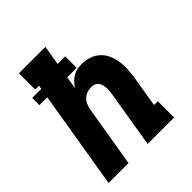

<svg xmlns="http://www.w3.org/2000/svg" viewBox="-200 -868 1001 1001"><g transform="rotate(-45 300.0 -367.5)"><path d="M26 0 116 -542H58V-595H125L128 -615H100V-735H295L277 -627H333V-542H263L252 -474Q262 -489 274 -501.5Q286 -514 301 -523Q316 -532 332.5 -535Q349 -538 365 -538Q394 -538 420.5 -529Q447 -520 466.5 -502Q486 -484 497 -459.5Q508 -435 512.5 -408Q517 -381 515.5 -352Q514 -323 510 -295L481 -120H509V0H314L366 -314Q368 -326 369 -337.5Q370 -349 369 -360.5Q368 -372 365 -382.5Q362 -393 355 -401.5Q348 -410 337.5 -414Q327 -418 315 -418Q300 -418 285 -413Q270 -408 258 -397Q246 -386 239.5 -371.5Q233 -357 230 -342L173 0Z"/></g></svg>

Font: Iosevka Curly Slab HvEx
Style: Italic
Weight: 900
Width: 7
Italic angle: -9°
Monospace: yes
Designer: Belleve Invis
Foundry: Belleve Invis
Version: Version 11.1.0; ttfautohint (v1.8.3)